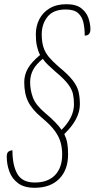

<svg xmlns="http://www.w3.org/2000/svg" viewBox="-20 -776 469 911"><path d="M144 115Q95 115 66 93.5Q37 72 24.5 38Q12 4 12 -33Q12 -50 19.5 -56Q27 -62 39 -63Q39 9 62.5 49.5Q86 90 145 90Q207 90 241 55Q275 20 275 -43Q275 -72 268 -99Q261 -126 240.5 -154.5Q220 -183 179 -217Q133 -255 114 -293Q95 -331 95 -386Q95 -421 112.5 -451.5Q130 -482 170 -515Q160 -535 155 -558Q150 -581 150 -613Q150 -652 166.5 -684.5Q183 -717 215.5 -736.5Q248 -756 295 -756Q341 -756 365.5 -737Q390 -718 399.5 -690.5Q409 -663 409 -637Q409 -607 382 -607Q382 -640 376 -668Q370 -696 351 -713.5Q332 -731 292 -731Q233 -731 205.5 -696.5Q178 -662 178 -613Q178 -578 186 -552.5Q194 -527 212 -505.5Q230 -484 259 -459Q303 -423 324.5 -395.5Q346 -368 352.5 -341.5Q359 -315 359 -281Q359 -211 285 -140Q295 -119 299 -98Q303 -77 303 -43Q303 30 261 72.5Q219 115 144 115ZM272 -160Q331 -219 331 -281Q331 -307 326.5 -329Q322 -351 303.5 -376Q285 -401 243 -436Q224 -453 208.5 -467.5Q193 -482 183 -497Q151 -471 137 -444.5Q123 -418 123 -386Q123 -349 136 -313.5Q149 -278 194 -240Q249 -194 272 -160Z"/></svg>

Font: Noto Serif ExtraCondensed Thin
Style: Italic
Weight: 100
Width: 2
Italic angle: -12°
Designer: Monotype Design Team
Foundry: Monotype Imaging Inc.
Version: Version 2.013